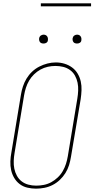

<svg xmlns="http://www.w3.org/2000/svg" viewBox="-20 -1119 564 1147"><path d="M195 8Q169 8 143.5 2Q118 -4 98 -19Q78 -34 65 -56Q52 -78 46.5 -103Q41 -128 42 -155Q43 -182 48 -208L105 -553Q109 -578 117 -602.5Q125 -627 138.5 -649.5Q152 -672 171.5 -690.5Q191 -709 214.5 -721Q238 -733 263 -739.5Q288 -746 313 -746Q340 -746 365 -738.5Q390 -731 410.5 -716Q431 -701 444 -679Q457 -657 462.5 -632Q468 -607 467 -580.5Q466 -554 462 -527L404 -182Q400 -157 392.5 -132.5Q385 -108 371 -85.5Q357 -63 337.5 -44.5Q318 -26 294.5 -14Q271 -2 245.5 3Q220 8 195 8ZM196 -10Q219 -10 242 -14.5Q265 -19 286 -30.5Q307 -42 325 -59Q343 -76 355 -97Q367 -118 374 -140Q381 -162 385 -185L442 -530Q446 -554 447 -578Q448 -602 443.5 -624.5Q439 -647 428 -667Q417 -687 398.5 -700.5Q380 -714 357.5 -719.5Q335 -725 311 -725Q288 -725 265.5 -720Q243 -715 222 -703.5Q201 -692 183.5 -675Q166 -658 154 -637.5Q142 -617 135 -595Q128 -573 124 -550L67 -205Q63 -182 62 -158Q61 -134 65.5 -111.5Q70 -89 81 -69Q92 -49 109.5 -35.5Q127 -22 149.5 -16Q172 -10 196 -10ZM440 -859Q434 -859 428 -861Q422 -863 418.5 -868Q415 -873 414 -879Q413 -885 414 -891Q415 -896 417.5 -900Q420 -904 423.5 -906.5Q427 -909 431.5 -910.5Q436 -912 440 -912Q447 -912 452.5 -909.5Q458 -907 461.5 -902Q465 -897 466 -891Q467 -885 466 -879Q466 -874 463.5 -870Q461 -866 457 -863.5Q453 -861 449 -860Q445 -859 440 -859ZM240 -859Q234 -859 228 -861Q222 -863 218.5 -868Q215 -873 214 -879Q213 -885 214 -891Q215 -896 217.5 -900Q220 -904 223.5 -906.5Q227 -909 231.5 -910.5Q236 -912 240 -912Q247 -912 252.5 -909.5Q258 -907 261.5 -902Q265 -897 266 -891Q267 -885 266 -879Q266 -874 263.5 -870Q261 -866 257 -863.5Q253 -861 249 -860Q245 -859 240 -859ZM224 -1081V-1099H524V-1081Z"/></svg>

Font: Iosevka Slab Thin
Style: Italic
Weight: 100
Italic angle: -9°
Monospace: yes
Designer: Belleve Invis
Foundry: Belleve Invis
Version: Version 11.1.1; ttfautohint (v1.8.3)